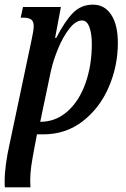

<svg xmlns="http://www.w3.org/2000/svg" viewBox="-31 -566 544 826"><path d="M-11 215Q-11 147 11 50L105 -395Q114 -436 114 -453Q114 -475 102.5 -482.5Q91 -490 69 -490H58L68 -536H231L206 -403H211Q248 -475 283 -510.5Q318 -546 369 -546Q419 -546 447.5 -502.5Q476 -459 476 -381Q476 -282 437 -191.5Q398 -101 325 -44.5Q252 12 155 12H128L117 70Q108 117 103.5 148.5Q99 180 99 211L100 240H-10Q-11 232 -11 215ZM364 -377Q364 -421 353.5 -449.5Q343 -478 322 -478Q295 -478 267.5 -443Q240 -408 219 -357Q198 -306 188 -261L142 -42Q209 -42 259.5 -87Q310 -132 337 -208.5Q364 -285 364 -377Z"/></svg>

Font: Noto Serif CondSemiBold
Style: Italic
Weight: 600
Width: 3
Italic angle: -12°
Designer: Monotype Design Team
Foundry: Monotype Imaging Inc.
Version: Version 1.001